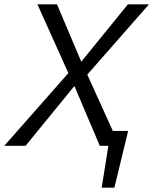

<svg xmlns="http://www.w3.org/2000/svg" viewBox="-32 -678 713 893"><path d="M441 195 483 -69H564L500 195ZM-12 0 286 -338 142 -658H233L346 -391L563 -658H661L374 -331L524 0H432L314 -278L87 0Z"/></svg>

Font: Ysabeau Office Medium
Style: Italic
Weight: 500
Italic angle: -12°
Designer: Christian Thalmann (Catharsis Fonts)
Version: Version 2.001;gftools[0.9.30]; featfreeze: tnum,lnum,ss02